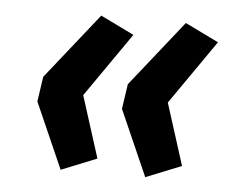

<svg xmlns="http://www.w3.org/2000/svg" viewBox="-37 -500 569 468"><g transform="rotate(5 247.0 -266.5)"><path d="M127 -75 56 -236 65 -297 193 -458 275 -418 166 -261 214 -110ZM334 -75 263 -236 272 -297 400 -458 482 -418 373 -261 421 -110Z"/></g></svg>

Font: Nunito Sans 12pt ExtraLight
Style: Italic
Weight: 200
Italic angle: -9°
Designer: Vernon Adams
Foundry: Vernon Adams
Version: Version 3.101;gftools[0.9.27]